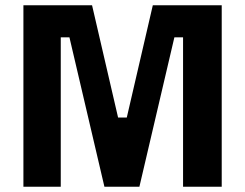

<svg xmlns="http://www.w3.org/2000/svg" viewBox="-20 -710 931 730"><path d="M69 0V-690H330L429 -263H462L561 -690H823V0H676V-568H643L510 0H377L244 -568H211V0Z"/></svg>

Font: Mozilla Headline ExtraLight
Style: Regular
Weight: 200
Designer: Studio DRAMA
Foundry: Studio DRAMA
Version: Version 1.000